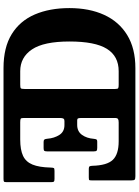

<svg xmlns="http://www.w3.org/2000/svg" viewBox="131 -921 790 1092"><g transform="rotate(90 526.0 -375.0)"><path d="M1016 -18.5Q1016 -5.5 1013 -2.8Q1010 0 997 0H423.5Q422 0 421 0Q420 0 419 0H367.5Q249.5 0 174 -46.8Q98.5 -93.5 62.2 -178Q26 -262.5 26 -375Q26 -488 64.5 -572.2Q103 -656.5 179 -703.2Q255 -750 367.5 -750H982Q998 -750 1002 -745.8Q1006 -741.5 1006 -726V-504.5Q1006 -491.5 1004.5 -488.2Q1003 -485 989.5 -485H939.5Q928.5 -485 926 -490Q923.5 -495 923 -504.5Q921 -588.5 889 -621.8Q857 -655 783.5 -655H676.5Q662.5 -655 656.8 -651.2Q651 -647.5 651 -632.5V-444.5Q651 -430 653.2 -424.5Q655.5 -419 664 -419H690.5Q727.5 -419 747 -446.2Q766.5 -473.5 769.5 -513Q770.5 -524 773.2 -528.5Q776 -533 785 -533H821Q833.5 -533 837.2 -529.2Q841 -525.5 841 -513.5V-248.5Q841 -236 837.8 -232Q834.5 -228 822.5 -228H787Q777 -228 773.5 -232.8Q770 -237.5 769 -249.5Q766 -288.5 747.5 -317.5Q729 -346.5 691.5 -346.5H668Q658.5 -346.5 654.8 -341Q651 -335.5 651 -321V-116Q651 -100.5 655.2 -97.8Q659.5 -95 675.5 -95H773.5Q832 -95 866.2 -111Q900.5 -127 916 -164.8Q931.5 -202.5 933 -267.5Q933.5 -282 935.8 -286Q938 -290 952 -290H996.5Q1009.5 -290 1012.8 -286.8Q1016 -283.5 1016 -270ZM462.5 -655H385Q299.5 -655 257.8 -588Q216 -521 216 -375Q216 -229 261 -162Q306 -95 385 -95H461.5Q478.5 -95 482.2 -98.5Q486 -102 486 -119.5V-635Q486 -649.5 481.5 -652.2Q477 -655 462.5 -655Z"/></g></svg>

Font: Besley* Narrow
Style: Bold
Weight: 700
Width: 4
Designer: Owen Earl
Foundry: indestructible type*
Version: Version 3.000; ttfautohint (v1.8.3)